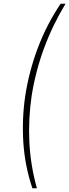

<svg xmlns="http://www.w3.org/2000/svg" viewBox="-20 -800 368 1020"><path d="M302 -780Q228 -670 181 -545.5Q134 -421 114 -290Q96 -167 104 -43Q112 81 152 200H176Q142 78 136 -44.5Q130 -167 148 -290Q189 -550 328 -780Z"/></svg>

Font: Jost* 200 Thin Italic
Style: Italic
Weight: 200
Italic angle: -10°
Version: Version 3.200; ttfautohint (v0.97) -l 8 -r 50 -G 200 -x 14 -